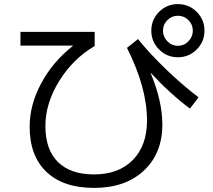

<svg xmlns="http://www.w3.org/2000/svg" viewBox="-20 -867 1040 939"><path d="M758 -625Q720 -663 720 -717Q720 -771 758 -809Q796 -847 850 -847Q904 -847 942 -809Q980 -771 980 -717Q980 -663 942 -625Q904 -587 850 -587Q796 -587 758 -625ZM80 -711H443V-642Q336 -579 269 -470Q202 -361 202 -251Q202 -135 263.5 -74.5Q325 -14 440 -14Q560 -14 629.5 -84.5Q699 -155 699 -278Q699 -438 601 -633L655 -676Q710 -607 791.5 -528.5Q873 -450 951 -391L909 -336Q811 -409 718 -510L717 -509Q774 -372 774 -258Q774 -117 683.5 -32.5Q593 52 440 52Q290 52 207.5 -26Q125 -104 125 -248Q125 -354 181.5 -459.5Q238 -565 337 -643L336 -644H80ZM901.5 -665Q923 -687 923 -717Q923 -747 901.5 -768.5Q880 -790 850 -790Q820 -790 798.5 -768.5Q777 -747 777 -717Q777 -687 798.5 -665Q820 -643 850 -643Q880 -643 901.5 -665Z"/></svg>

Font: M PLUS 1p
Style: Regular
Weight: 400
Version: Version 1.062